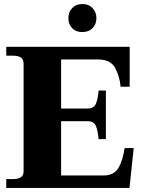

<svg xmlns="http://www.w3.org/2000/svg" viewBox="-20 -932 714 952"><path d="M319 -842Q319 -872 338 -892Q357 -912 388 -912Q420 -912 439 -892Q458 -872 458 -842Q458 -812 439 -792.5Q420 -773 388 -773Q356 -773 337.5 -792.5Q319 -812 319 -842ZM643 -198 622 0H11V-44H42Q71 -44 84 -53.5Q97 -63 97 -83V-617Q97 -637 84 -646.5Q71 -656 42 -656H11V-700H623V-502H578Q574 -551 551.5 -594Q529 -637 468 -637H283V-394H415Q445 -394 455 -416.5Q465 -439 469 -483H505V-242H469Q465 -286 455 -308.5Q445 -331 415 -331H283V-62H495Q544 -62 566.5 -98.5Q589 -135 598 -198Z"/></svg>

Font: Taviraj
Style: Bold
Weight: 700
Designer: Katatrad Team
Foundry: CadsonDemak
Version: Version 1.001